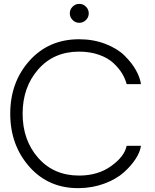

<svg xmlns="http://www.w3.org/2000/svg" viewBox="-20 -963 802 993"><path d="M424.5 -859.5Q410 -845 390 -845Q370 -845 355.5 -859.5Q341 -874 341 -894Q341 -914 355.5 -928.5Q370 -943 390 -943Q410 -943 424.5 -928.5Q439 -914 439 -894Q439 -874 424.5 -859.5ZM389 10Q232 12 132.5 -100Q33 -212 33 -375Q33 -538 132.5 -649Q232 -760 389 -760Q463 -760 525 -736Q587 -712 624 -675.5Q661 -639 682.5 -601Q704 -563 709 -528H635Q628 -555 612 -582Q596 -609 567.5 -636Q539 -663 492.5 -679.5Q446 -696 389 -696Q258 -696 177.5 -604Q97 -512 97 -375Q97 -238 177.5 -146.5Q258 -55 389 -55Q487 -55 555.5 -104.5Q624 -154 635 -209H709Q705 -178 682 -142Q659 -106 620.5 -71.5Q582 -37 521 -14Q460 9 389 10Z"/></svg>

Font: Oakes Grotesk Light
Style: Regular
Weight: 300
Designer: Samuel Oakes
Foundry: Samuel Oakes
Version: Version 1.000;PS 001.000;hotconv 1.0.88;makeotf.lib2.5.64775